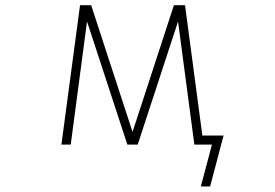

<svg xmlns="http://www.w3.org/2000/svg" viewBox="-20 -544 1040 725"><path d="M308.6 -462.9 247.1 2H211.9L282.2 -524.4H324.2L480.5 -45.9L636.7 -524.4H678.7L744.1 -32.2H824.2L773.4 160.2H738.3L780.3 2H740.2H726.6H713.9L652.3 -462.9L500 2H460.9Z"/></svg>

Font: Gen Shin Gothic Monospace ExtraLight
Style: Regular
Weight: 200
Designer: [Source Han Sans]
Ryoko NISHIZUKA  (kana & ideographs); Paul D. Hunt (Latin, Greek & Cyrillic); Wenlong ZHANG  (bopomofo
Version: Version 1.002.20150607